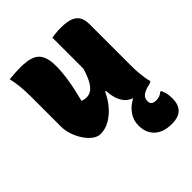

<svg xmlns="http://www.w3.org/2000/svg" viewBox="-225 -678 1051 1051"><g transform="rotate(-45 300.0 -153.0)"><path d="M118 -556Q170 -556 201.5 -544Q233 -532 247.5 -503Q262 -474 262 -423Q262 -397 259.5 -371Q257 -345 252.5 -316.5Q248 -288 241 -256.5Q234 -225 225 -189Q233 -186 241.5 -184.5Q250 -183 259 -183Q274 -183 289 -190.5Q304 -198 318 -217.5Q332 -237 345 -270.5Q358 -304 368 -356L366 -135H353Q332 -90 303 -57Q274 -24 240.5 -5.5Q207 13 171 13Q149 13 126.5 -3.5Q104 -20 86 -47Q68 -74 57 -106Q46 -138 46 -169Q46 -208 46 -246.5Q46 -285 46 -324Q46 -363 46 -401Q46 -445 42.5 -480Q39 -515 31 -551Q52 -553 74 -554.5Q96 -556 118 -556ZM428 -553Q475 -553 502.5 -542Q530 -531 541.5 -509Q553 -487 553 -454Q553 -397 553 -342.5Q553 -288 553 -234Q553 -180 553 -127Q553 -103 555 -80Q557 -57 560 -37Q563 -17 568 0Q556 2 542.5 4.5Q529 7 515.5 7.5Q502 8 488 8Q449 8 419.5 -7Q390 -22 373.5 -59.5Q357 -97 357 -162Q357 -216 357 -280Q357 -344 357 -412Q357 -480 357 -547Q370 -549 382.5 -550.5Q395 -552 406.5 -552.5Q418 -553 428 -553ZM502 -19Q517 -20 532 -15.5Q547 -11 568 0Q566 3 561 5.5Q556 8 546 10Q516 16 497.5 29.5Q479 43 479 67Q479 83 488.5 90.5Q498 98 517 98Q531 98 543 93.5Q555 89 565 80H571Q577 92 580.5 103.5Q584 115 585.5 127Q587 139 587 153Q587 199 563 224.5Q539 250 486 250Q421 250 385.5 217Q350 184 350 127Q350 85 373 53Q396 21 431.5 2Q467 -17 502 -19Z"/></g></svg>

Font: Recursive Casual Black
Style: Regular
Weight: 900
Version: Version 1.047